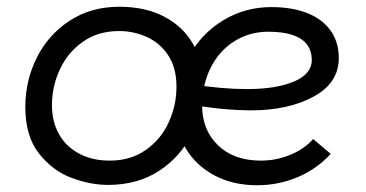

<svg xmlns="http://www.w3.org/2000/svg" viewBox="-20 -544 1086 569"><path d="M55 -227Q55 -304 88.5 -372Q122 -440 185.5 -482Q249 -524 334 -524Q411 -524 467 -494.5Q523 -465 552.5 -413Q582 -361 582 -293Q582 -217 549 -148.5Q516 -80 452 -38Q388 4 300 4Q249 4 193 -16.5Q137 -37 96 -88.5Q55 -140 55 -227ZM503 -287Q503 -343 478.5 -380Q454 -417 415 -434.5Q376 -452 333 -452Q271 -452 226 -420.5Q181 -389 157.5 -338.5Q134 -288 134 -233Q134 -183 155 -146Q176 -109 215 -88.5Q254 -68 305 -68Q367 -68 412 -99.5Q457 -131 480 -181.5Q503 -232 503 -287ZM500 -220Q500 -305 538 -374.5Q576 -444 641 -483.5Q706 -523 784 -523Q846 -523 891 -505Q936 -487 960 -453Q984 -419 984 -372Q984 -298 909 -257.5Q834 -217 725 -217Q642 -217 539 -235L550 -294Q639 -280 711 -280Q799 -280 851.5 -302.5Q904 -325 904 -366Q904 -392 890.5 -411Q877 -430 848 -440Q819 -450 775 -450Q719 -450 674 -421.5Q629 -393 604 -342.5Q579 -292 579 -231Q579 -159 626 -113.5Q673 -68 753 -68Q799 -68 841 -85.5Q883 -103 908 -132L960 -88Q919 -43 862 -19Q805 5 742 5Q670 5 615 -24.5Q560 -54 530 -105Q500 -156 500 -220Z"/></svg>

Font: Fixel Italic Variable Display Thin
Style: Italic
Weight: 100
Italic angle: -10°
Designer: AlfaBravo + MacPaw
Foundry: Kyrylo Tkachov, Marchela Mozhyna, Serhii Makarenko, Maria Weinstein, Zakhar Kryvoshyya
Version: Version 1.210;Glyphs 3.2 (3217)